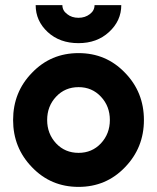

<svg xmlns="http://www.w3.org/2000/svg" viewBox="-20 -720 615 752"><path d="M287.8 -378.7Q340.3 -378.7 375.3 -341.3Q410.3 -304 410.3 -249.9Q410.3 -196.3 375.3 -158.5Q340.3 -121.3 287.8 -121.3Q234.7 -121.3 199.7 -158.5Q164.7 -196.3 164.7 -249.9Q164.7 -304 199.7 -341.3Q234.7 -378.7 287.8 -378.7ZM287.7 -512Q179.3 -512 105.7 -435.3Q31.3 -359.5 31.3 -249.8Q31.3 -141 105.7 -64.7Q179.3 12 287.7 12Q395.7 12 469.3 -64.7Q543.7 -141.3 543.7 -249.8Q543.7 -359.3 469.3 -435.3Q395.7 -512 287.7 -512ZM119.7 -700Q119.7 -638 167 -594.3Q214 -551 287.4 -551Q359.7 -551 406.7 -594.3Q455 -638.3 455 -700H350.3Q350.3 -678.7 332.2 -664.9Q313.4 -650.3 287.3 -650.3Q260.7 -650.3 242.7 -665Q224.3 -678.7 224.3 -700Z"/></svg>

Font: Unageo Variable
Style: Regular
Weight: 300
Designer: Richard Sepsi
Foundry: Richard Sepsi
Version: Version 2.200